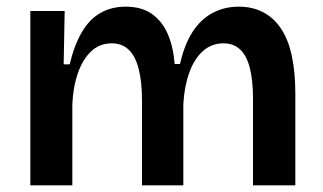

<svg xmlns="http://www.w3.org/2000/svg" viewBox="-20 -556 969 576"><path d="M71 0V-331V-523H174L171 -363H189Q203 -421 225.5 -459.5Q248 -498 281 -517Q314 -536 357 -536Q405 -536 436 -514Q467 -492 483.5 -453.5Q500 -415 504 -364H520Q533 -422 557.5 -460Q582 -498 617.5 -517Q653 -536 696 -536Q738 -536 770 -519Q802 -502 823.5 -469.5Q845 -437 855.5 -388Q866 -339 866 -275V0H739V-259Q739 -315 729.5 -352Q720 -389 700.5 -407.5Q681 -426 650 -426Q615 -426 589 -403Q563 -380 548 -338.5Q533 -297 530 -244V0H406V-253Q406 -311 396 -349.5Q386 -388 366 -407Q346 -426 315 -426Q279 -426 253.5 -402Q228 -378 213.5 -336Q199 -294 197 -242V0Z"/></svg>

Font: Bricolage Grotesque 96pt ExtraBold SemiBold
Style: Regular
Weight: 600
Version: Version 1.001;gftools[0.9.33.dev8+g029e19f]